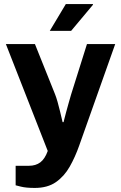

<svg xmlns="http://www.w3.org/2000/svg" viewBox="-20 -743 596 945"><path d="M151 182Q108 182 82.5 175.5Q57 169 57 169V73H122Q156 73 178.5 56Q201 39 215 0L9 -526H152L251 -279Q257 -264 263.5 -241Q270 -218 275.5 -195Q281 -172 284.5 -157Q288 -142 288 -142H293Q293 -142 296.5 -156.5Q300 -171 306 -193Q312 -215 318.5 -238Q325 -261 330 -278L408 -526H547L370 -27Q350 30 323 77.5Q296 125 255 153.5Q214 182 151 182ZM225 -591 304 -723H437L438 -720L330 -591Z"/></svg>

Font: Archivo VF Beta
Style: Regular
Weight: 400
Designer: Hector Gatti
Foundry: Omnibus-Type
Version: Version 1.002